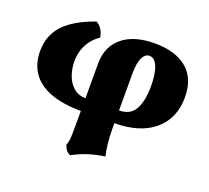

<svg xmlns="http://www.w3.org/2000/svg" viewBox="-122 -620 1113 1022"><g transform="rotate(20 434.5 -108.5)"><path d="M370 250Q354 243 345.5 231.5Q337 220 332 204Q338 190 340 176Q342 162 342.5 134.5Q343 107 343 55V-259Q343 -356 408.5 -410Q474 -464 592 -464Q708 -464 773.5 -409.5Q839 -355 839 -248Q839 -129 758 -60Q677 9 532 9V-63Q596 -63 622.5 -110.5Q649 -158 649 -242Q649 -313 632.5 -352.5Q616 -392 587 -392Q562 -392 547.5 -361.5Q533 -331 533 -275V40Q533 84 537.5 125Q542 166 549 192Q500 199 457 212.5Q414 226 370 250ZM346 9Q240 9 169.5 -18Q99 -45 64.5 -95.5Q30 -146 30 -217Q30 -276 54.5 -322Q79 -368 130 -404Q181 -440 259 -467Q278 -457 290.5 -437Q303 -417 306 -393Q275 -372 256 -345Q237 -318 228.5 -288.5Q220 -259 220 -228Q220 -189 233 -151Q246 -113 274 -88Q302 -63 346 -63Z"/></g></svg>

Font: Vollkorn Black
Style: Regular
Weight: 900
Designer: Friedrich Althausen
Foundry: Friedrich Althausen
Version: Version 5.000